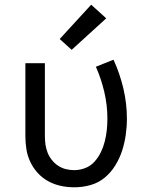

<svg xmlns="http://www.w3.org/2000/svg" viewBox="-20 -789 640 817"><path d="M296 8Q267 8 239 2Q211 -4 186 -17.5Q161 -31 141.5 -52Q122 -73 109.5 -99Q97 -125 92.5 -153Q88 -181 88 -210V-520H171V-210Q171 -192 173.5 -174Q176 -156 182.5 -139.5Q189 -123 200.5 -108.5Q212 -94 227 -84Q242 -74 259.5 -69.5Q277 -65 296 -65Q320 -65 343 -74Q366 -83 382.5 -101.5Q399 -120 409.5 -142Q420 -164 426 -188Q432 -212 434.5 -236Q437 -260 437 -285Q437 -341 424 -397Q411 -453 388 -505L463 -535Q490 -476 505 -412.5Q520 -349 520 -284Q520 -249 515 -214.5Q510 -180 499.5 -147.5Q489 -115 470.5 -85Q452 -55 425.5 -33Q399 -11 365 -1.5Q331 8 296 8ZM285 -577 234 -623 368 -769 432 -711Z"/></svg>

Font: Zed Sans Extended
Style: Regular
Weight: 400
Width: 7
Designer: Belleve Invis
Foundry: Belleve Invis
Version: Version 1.0.0; ttfautohint (v1.8.4)